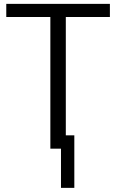

<svg xmlns="http://www.w3.org/2000/svg" viewBox="-20 -751 585 970"><path d="M288.1 -67.4Q304.7 -67.4 355.5 -67.4Q355.5 -1 355.5 198.2Q338.9 198.2 288.1 198.2Q288.1 131.8 288.1 -67.4ZM11.7 -665Q11.7 -681.6 11.7 -731.4Q142.6 -731.4 535.2 -731.4Q535.2 -714.8 535.2 -665Q479.5 -665 312.5 -665Q312.5 -499 312.5 0Q293 0 234.4 0Q234.4 -166 234.4 -665Q178.7 -665 11.7 -665Z"/></svg>

Font: Gothic A1
Style: Regular
Weight: 400
Designer: HanYang I&C Co.,Ltd.
Version: Version 2.50